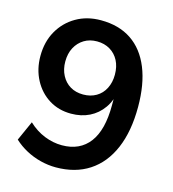

<svg xmlns="http://www.w3.org/2000/svg" viewBox="-108 -805 816 905"><g transform="rotate(15 300.0 -352.5)"><path d="M246 10Q209 10 171.5 0.5Q134 -9 100.5 -27Q67 -45 40 -70L83 -166Q119 -132 161.5 -115Q204 -98 247 -98Q291 -98 324.5 -113.5Q358 -129 381 -159.5Q404 -190 415.5 -235.5Q427 -281 427 -341V-416H438Q431 -366 405 -329Q379 -292 339.5 -272.5Q300 -253 250 -253Q190 -253 143 -282Q96 -311 68.5 -362.5Q41 -414 41 -479Q41 -548 71 -601Q101 -654 153.5 -684.5Q206 -715 274 -715Q362 -715 423 -674Q484 -633 516 -554.5Q548 -476 548 -365Q548 -246 512 -162Q476 -78 408.5 -34Q341 10 246 10ZM282 -355Q318 -355 345.5 -371Q373 -387 388 -416.5Q403 -446 403 -484Q403 -523 388 -552Q373 -581 345.5 -597.5Q318 -614 282 -614Q246 -614 219 -597.5Q192 -581 176.5 -552Q161 -523 161 -484Q161 -446 176.5 -416.5Q192 -387 219 -371Q246 -355 282 -355Z"/></g></svg>

Font: Nunito Sans 12pt ExtraLight
Style: Bold
Weight: 700
Version: Version 3.101;gftools[0.9.27]